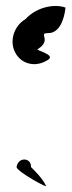

<svg xmlns="http://www.w3.org/2000/svg" viewBox="-20 -436 240 644"><path d="M35.7 124.4C34.4 137.9 149 202.2 133.3 185.4C122.2 161 90.7 131 83.9 124.4C85.2 110.9 76 99 61.5 99C47 99 37.1 110.9 35.7 124.4ZM31.2 -259.4C50.9 -221.9 97.2 -209 137.2 -233C176.7 -253 89.2 -268 108.7 -272.5C155.3 -303.5 105 -325 142.5 -325C180 -325 195.9 -372.9 199.7 -410.4C169.9 -422.4 107.4 -417.2 65.3 -371.8C25.3 -347.8 11 -296.9 31.2 -259.4Z"/></svg>

Font: AnarchicType
Style: Slant
Weight: 400
Version: Version Something